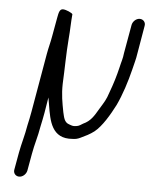

<svg xmlns="http://www.w3.org/2000/svg" viewBox="-50 -551 591 750"><g transform="rotate(5 245.5 -176.0)"><path d="M83 131 95 64C102 24 112 -3 119 -45C123 -64 127 -82 130 -100L140 -161L145 -132C155 -71 166 -1 248 -8C258 -8 268 -10 278 -15C297 -24 314 -32 331 -45C360 -68 388 -116 408 -155C428 -197 445 -250 457 -299C462 -321 468 -339 471 -361L490 -472C493 -486 483 -498 469 -498C455 -498 442 -486 439 -472L419 -359C417 -338 411 -323 407 -304C398 -266 389 -237 376 -202C366 -171 359 -162 342 -134C325 -105 313 -84 284 -71C277 -67 269 -60 257 -59C246 -57 239 -60 231 -63C210 -69 208 -89 203 -109C196 -146 190 -176 191 -219C194 -277 194 -337 199 -398C202 -430 202 -464 205 -493C203 -498 179 -509 167 -509C154 -509 151 -496 147 -474L134 -402C129 -373 124 -358 119 -330L79 -100C76 -82 72 -64 68 -46C61 -4 51 26 44 64L32 131C29 145 39 157 53 157C67 157 80 145 83 131ZM419 -359ZM284 -71Z"/></g></svg>

Font: Blanket
Style: LightObl
Weight: 300
Foundry: Cannot Into Space Fonts
Version: Version 0.9